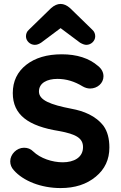

<svg xmlns="http://www.w3.org/2000/svg" viewBox="-20 -940 616 976"><path d="M112 -755C112 -732 133 -712 157 -712C168 -712 178 -716 189 -723L288 -797L387 -723C399 -716 410 -712 419 -712C443 -712 464 -732 464 -755C464 -766 461 -779 448 -790L336 -899C320 -913 304 -920 288 -920C272 -920 256 -913 240 -899L128 -790C115 -779 112 -766 112 -755ZM288 16C361 16 420 -3 467 -42C513 -80 536 -129 536 -190C536 -236 526 -272 507 -299C467 -352 404 -376 344 -387C235 -408 178 -431 178 -475C178 -518 219 -539 272 -539C317 -539 359 -526 400 -501C412 -494 425 -490 438 -490C475 -490 506 -517 506 -552C506 -572 497 -590 478 -605C433 -644 371 -664 294 -664C219 -664 159 -646 114 -611C68 -575 45 -527 45 -467C45 -356 124 -299 280 -274C368 -258 402 -237 402 -192C402 -139 355 -115 299 -115C246 -115 185 -135 149 -170C136 -183 121 -189 102 -189C65 -189 32 -156 32 -120C32 -103 38 -88 50 -75C98 -20 189 16 288 16Z"/></svg>

Font: Dongle
Style: Bold
Weight: 700
Designer: Yanghee Ryu
Foundry: Yanghee Ryu
Version: Version 2.000